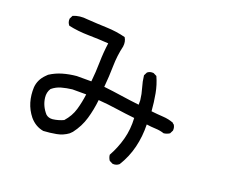

<svg xmlns="http://www.w3.org/2000/svg" viewBox="-114 -875 1228 1044"><g transform="rotate(20 500.0 -352.5)"><path d="M624 -5.9 604.5 -15.6Q594.7 -29.3 592.8 -46.9Q622.1 -99.6 637.7 -157.7Q653.3 -215.8 649.4 -280.3Q594.7 -286.1 542 -293.9Q489.3 -301.8 434.6 -305.7Q428.7 -249 413.1 -195.3Q397.5 -141.6 362.3 -95.7L348.6 -82Q319.3 -60.5 282.7 -53.7Q246.1 -46.9 209 -44.9Q162.1 -52.7 128.9 -91.8Q101.6 -126 89.8 -166Q78.1 -206.1 80.1 -251Q84 -295.9 117.2 -329.1L128.9 -340.8Q162.1 -362.3 199.2 -373Q236.3 -383.8 278.3 -387.7H362.3Q368.2 -442.4 369.1 -500Q370.1 -557.6 377.9 -613.3Q321.3 -617.2 261.2 -618.2Q201.2 -619.1 146.5 -630.9Q132.8 -646.5 134.8 -668L144.5 -687.5Q181.6 -703.1 226.6 -697.3Q284.2 -693.4 340.8 -691.4Q397.5 -689.5 450.2 -675.8Q463.9 -654.3 460 -625Q446.3 -567.4 445.3 -505.9Q444.3 -444.3 438.5 -383.8Q491.2 -377.9 543 -370.1Q594.7 -362.3 647.5 -356.4V-381.8Q643.6 -417 633.8 -449.2Q624 -481.4 620.1 -516.6L629.9 -536.1Q643.6 -547.9 665 -545.9L684.6 -536.1Q704.1 -493.2 712.9 -445.3Q721.7 -397.5 725.6 -346.7Q759.8 -342.8 793.9 -340.8Q828.1 -338.9 857.4 -327.1V-323.2H861.3Q873 -309.6 871.1 -288.1L861.3 -268.6Q845.7 -258.8 828.1 -256.8Q804.7 -264.6 778.3 -265.6Q752 -266.6 725.6 -270.5Q727.5 -202.1 711.9 -138.2Q696.3 -74.2 661.1 -17.6Q645.5 -3.9 624 -5.9ZM295.9 -139.6Q329.1 -176.8 341.8 -220.7Q354.5 -264.6 360.4 -311.5H280.3Q248 -307.6 219.7 -299.8Q191.4 -292 168 -272.5Q152.3 -249 156.2 -217.8Q162.1 -170.9 195.3 -133.8Q210.9 -120.1 234.4 -122.1Q266.6 -126 295.9 -139.6Z"/></g></svg>

Font: JasonHandwriting2
Style: Regular
Weight: 400
Version: Version 1.05.10